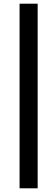

<svg xmlns="http://www.w3.org/2000/svg" viewBox="-20 -770 304 1040"><path d="M86 250H184V-750H86Z"/></svg>

Font: Source Sans Pro Black
Style: Italic
Weight: 900
Italic angle: -11°
Designer: Paul D. Hunt
Foundry: Adobe Systems Incorporated
Version: Version 3.006;hotconv 1.0.111;makeotfexe 2.5.65597